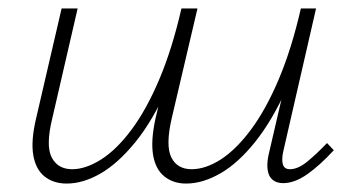

<svg xmlns="http://www.w3.org/2000/svg" viewBox="-20 -430 837 455"><path d="M421 5Q391 5 370 -11.5Q349 -28 343 -61.5Q337 -95 348 -147L410 -410H448L387 -150Q372 -85 386 -57Q400 -29 434 -29Q467 -29 503 -52Q539 -75 574.5 -122.5Q610 -170 640.5 -242Q671 -314 693 -410H720Q696 -301 660.5 -222.5Q625 -144 584.5 -93.5Q544 -43 502 -19Q460 5 421 5ZM138 5Q107 5 86 -11.5Q65 -28 59 -61.5Q53 -95 65 -147L126 -410H164L104 -150Q88 -85 102.5 -57Q117 -29 151 -29Q183 -29 219.5 -52Q256 -75 291.5 -122.5Q327 -170 357.5 -242Q388 -314 410 -410H437Q412 -301 377 -222.5Q342 -144 301 -93.5Q260 -43 218.5 -19Q177 5 138 5ZM651 4Q636 4 626.5 -3.5Q617 -11 614.5 -26Q612 -41 616 -61L697 -410H729L651 -70Q647 -51 650.5 -40Q654 -29 667 -29Q686 -29 707.5 -46.5Q729 -64 755 -91L771 -74Q738 -38 708 -17Q678 4 651 4Z"/></svg>

Font: Ysabeau Office ExtraLight
Style: Italic
Weight: 250
Italic angle: -12°
Designer: Christian Thalmann (Catharsis Fonts)
Version: Version 2.001;gftools[0.9.30]; featfreeze: tnum,lnum,ss02